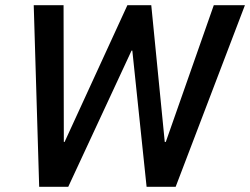

<svg xmlns="http://www.w3.org/2000/svg" viewBox="-20 -720 964 740"><path d="M110 -700H225L226 -173H229L471 -700H563L615 -173H619L804 -700H924L657 0H545L490 -525H487L243 0H131Z"/></svg>

Font: Chakra Petch SemiBold
Style: Italic
Weight: 600
Italic angle: -10°
Designer: Katatrad Aksorn Co.,Ltd.
Foundry: Cadson Demak Co.,Ltd.
Version: Version 1.000; ttfautohint (v1.6)